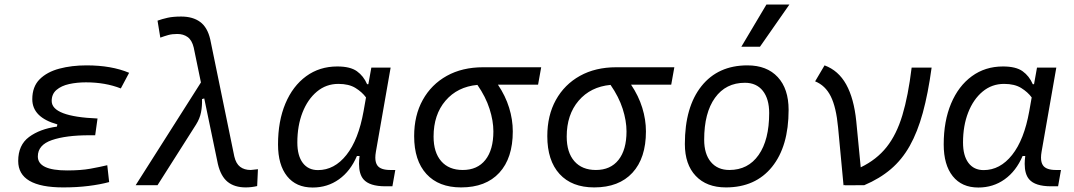

<svg xmlns="http://www.w3.org/2000/svg" viewBox="-20 -815 4728 845"><path d="M258.3 9.8Q60.1 9.8 60.1 -106.4Q60.1 -176.8 107.9 -212.2Q155.8 -247.6 230.5 -257.8L232.4 -267.6Q122.1 -298.3 122.1 -378.4Q122.1 -433.6 154.5 -466.1Q187 -498.5 241.2 -512.9Q295.4 -527.3 360.8 -527.3Q470.7 -527.3 548.3 -494.6L511.7 -425.8Q443.4 -452.6 358.4 -452.6Q318.8 -452.6 284.4 -445.1Q250 -437.5 228.8 -419.4Q207.5 -401.4 207.5 -370.6Q207.5 -301.8 409.2 -293.5L398.9 -219.7H373Q270.5 -219.7 208.5 -198.5Q146.5 -177.2 146.5 -126.5Q146.5 -64.9 275.4 -64.9Q335.9 -64.9 377.7 -72.5Q419.4 -80.1 452.1 -87.9L460.4 -13.7Q420.4 -2.9 369.4 3.4Q318.4 9.8 258.3 9.8Z M1061.5 9.8Q1012.2 9.8 981.9 -14.6Q951.7 -39.1 939 -92.8L878.9 -381.8L869.1 -378.9Q870.1 -347.7 864.7 -320.6Q859.4 -293.5 843.3 -267.6L673.3 0H577.1L864.3 -452.1L832.5 -606Q824.7 -638.2 805.9 -651.9Q787.1 -665.5 760.3 -665.5Q737.8 -665.5 720.9 -660.9Q704.1 -656.2 685.5 -649.4L673.3 -724.1Q693.4 -731.4 717.5 -736.8Q741.7 -742.2 777.3 -742.2Q828.6 -742.2 860.8 -718.5Q893.1 -694.8 905.3 -641.6L1011.2 -126.5Q1018.6 -94.7 1036.9 -80.8Q1055.2 -66.9 1083.5 -66.9Q1089.4 -66.9 1115.2 -70.3L1111.8 3.9Q1086.4 9.8 1061.5 9.8Z M1601.1 -444.3 1614.3 -517.6H1699.2L1634.3 -147Q1631.8 -132.8 1631.8 -121.1Q1631.8 -99.1 1641.1 -86.4Q1655.3 -66.9 1697.8 -66.9H1719.7L1707 4.9H1676.3Q1606 4.9 1579.6 -25.9Q1560.1 -48.8 1560.1 -93.8Q1560.1 -109.9 1562.5 -128.4H1550.8Q1522.5 -62 1471.9 -25.9Q1421.4 10.3 1356 10.3Q1283.2 10.3 1243.4 -39.6Q1203.6 -89.4 1203.6 -179.2Q1203.6 -282.2 1236.1 -359.4Q1268.6 -436.5 1327.4 -479.5Q1386.2 -522.5 1464.4 -522.5Q1521.5 -522.5 1550.8 -501.5Q1580.1 -480.5 1595.7 -444.3ZM1469.2 -445.8Q1415.5 -445.8 1374.8 -411.9Q1334 -377.9 1311.3 -319.8Q1288.6 -261.7 1288.6 -188Q1288.6 -129.9 1312.5 -98.1Q1336.4 -66.4 1379.4 -66.4Q1451.7 -66.4 1504.6 -133.1Q1557.6 -199.7 1580.1 -325.7L1590.8 -386.2Q1573.7 -409.7 1544.7 -427.7Q1515.6 -445.8 1469.2 -445.8Z M2009.3 9.8Q1910.6 9.8 1856.7 -49.3Q1802.7 -108.4 1802.7 -215.8Q1802.7 -307.1 1840.6 -375.2Q1878.4 -443.4 1946.5 -481.2Q2014.6 -519 2106 -519H2361.8L2348.1 -442.4H2171.4Q2204.6 -393.1 2220.7 -340.8Q2236.8 -288.6 2236.8 -236.8Q2236.8 -119.1 2177.5 -54.7Q2118.2 9.8 2009.3 9.8ZM2081.1 -441.4Q1993.2 -433.1 1940.7 -371.8Q1888.2 -310.5 1888.2 -213.9Q1888.2 -144 1921.9 -105.5Q1955.6 -66.9 2016.6 -66.9Q2081.1 -66.9 2116.2 -111.3Q2151.4 -155.8 2151.4 -236.8Q2151.4 -283.2 2134.5 -335.9Q2117.7 -388.7 2081.1 -441.4Z M2595.2 9.8Q2496.6 9.8 2442.6 -49.3Q2388.7 -108.4 2388.7 -215.8Q2388.7 -307.1 2426.5 -375.2Q2464.4 -443.4 2532.5 -481.2Q2600.6 -519 2691.9 -519H2947.8L2934.1 -442.4H2757.3Q2790.5 -393.1 2806.6 -340.8Q2822.8 -288.6 2822.8 -236.8Q2822.8 -119.1 2763.4 -54.7Q2704.1 9.8 2595.2 9.8ZM2667 -441.4Q2579.1 -433.1 2526.6 -371.8Q2474.1 -310.5 2474.1 -213.9Q2474.1 -144 2507.8 -105.5Q2541.5 -66.9 2602.5 -66.9Q2667 -66.9 2702.1 -111.3Q2737.3 -155.8 2737.3 -236.8Q2737.3 -283.2 2720.5 -335.9Q2703.6 -388.7 2667 -441.4Z M3174.8 9.8Q3089.8 9.8 3042 -40.8Q2994.1 -91.3 2994.1 -181.2Q2994.1 -344.2 3067.1 -435.8Q3140.1 -527.3 3269.5 -527.3Q3355 -527.3 3402.8 -475.8Q3450.7 -424.3 3450.7 -331.5Q3450.7 -170.9 3377.7 -80.6Q3304.7 9.8 3174.8 9.8ZM3189.9 -66.9Q3272.5 -66.9 3318.8 -133.1Q3365.2 -199.2 3365.2 -317.4Q3365.2 -379.9 3337.2 -415.3Q3309.1 -450.7 3258.3 -450.7Q3174.3 -450.7 3126.7 -384.5Q3079.1 -318.4 3079.1 -200.2Q3079.1 -137.2 3108.6 -102.1Q3138.2 -66.9 3189.9 -66.9ZM3242.7 -609.4 3353 -794.9H3454.1L3324.7 -609.4Z M3692.4 0.5 3668.5 -253.4Q3660.2 -343.3 3636.2 -391.1Q3612.3 -439 3567.4 -457L3608.9 -527.3Q3669.9 -504.9 3704.1 -443.4Q3738.3 -381.8 3748.5 -281.2L3768.1 -78.6Q3837.9 -112.3 3881.8 -167.5Q3925.8 -222.7 3951.4 -307.9Q3977.1 -393.1 3992.2 -517.6H4080.1Q4064.5 -403.3 4041.3 -318.6Q4018.1 -233.9 3983.9 -173.1Q3949.7 -112.3 3900.6 -70.6Q3851.6 -28.8 3783.7 0L3696.3 0.5L3697.8 -1.5Z M4530.8 -444.3 4543.9 -517.6H4628.9L4564 -147Q4561.5 -132.8 4561.5 -121.1Q4561.5 -99.1 4570.8 -86.4Q4585 -66.9 4627.4 -66.9H4649.4L4636.7 4.9H4606Q4535.6 4.9 4509.3 -25.9Q4489.7 -48.8 4489.7 -93.8Q4489.7 -109.9 4492.2 -128.4H4480.5Q4452.1 -62 4401.6 -25.9Q4351.1 10.3 4285.6 10.3Q4212.9 10.3 4173.1 -39.6Q4133.3 -89.4 4133.3 -179.2Q4133.3 -282.2 4165.8 -359.4Q4198.2 -436.5 4257.1 -479.5Q4315.9 -522.5 4394 -522.5Q4451.2 -522.5 4480.5 -501.5Q4509.8 -480.5 4525.4 -444.3ZM4398.9 -445.8Q4345.2 -445.8 4304.4 -411.9Q4263.7 -377.9 4241 -319.8Q4218.3 -261.7 4218.3 -188Q4218.3 -129.9 4242.2 -98.1Q4266.1 -66.4 4309.1 -66.4Q4381.3 -66.4 4434.3 -133.1Q4487.3 -199.7 4509.8 -325.7L4520.5 -386.2Q4503.4 -409.7 4474.4 -427.7Q4445.3 -445.8 4398.9 -445.8Z"/></svg>

Font: CaskaydiaCove NFP SemiLight
Style: Italic
Weight: 350
Italic angle: -10°
Designer: Aaron Bell
Foundry: Saja Typeworks
Version: Version 2111.001; VTT 6.35;Nerd Fonts 3.1.1